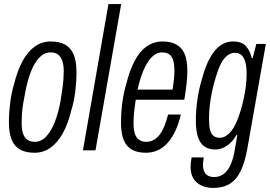

<svg xmlns="http://www.w3.org/2000/svg" viewBox="-20 -743 1334 949"><path d="M150 12Q109 12 80.5 -3Q52 -18 38 -51.5Q24 -85 24 -138Q24 -185 30 -233Q36 -281 49 -326Q66 -394 91.5 -441Q117 -488 152 -513Q187 -538 231 -538Q273 -538 301 -523Q329 -508 343.5 -475Q358 -442 358 -386Q358 -339 352 -290Q346 -241 332 -196Q316 -130 290 -83.5Q264 -37 229 -12.5Q194 12 150 12ZM152 -42Q184 -42 209 -69Q234 -96 252 -143Q270 -190 280 -249Q285 -281 288.5 -306Q292 -331 293.5 -351.5Q295 -372 295 -390Q295 -423 287.5 -443.5Q280 -464 266 -474Q252 -484 230 -484Q200 -484 176 -460Q152 -436 134.5 -393Q117 -350 106 -293Q99 -259 94.5 -231Q90 -203 88.5 -179.5Q87 -156 87 -136Q87 -103 94 -82.5Q101 -62 115.5 -52Q130 -42 152 -42Z M390 0 516 -723H579L452 0Z M701 12Q660 12 632.5 -3Q605 -18 591.5 -51Q578 -84 578 -137Q578 -184 584 -231.5Q590 -279 603 -324Q620 -393 645 -441Q670 -489 705 -513.5Q740 -538 784 -538Q824 -538 851.5 -523Q879 -508 892.5 -476.5Q906 -445 906 -393Q906 -362 902 -327.5Q898 -293 891 -250H651Q646 -219 643 -190Q640 -161 640 -135Q640 -103 646.5 -82.5Q653 -62 667.5 -52Q682 -42 703 -42Q723 -42 740 -51.5Q757 -61 770 -78.5Q783 -96 793 -121Q803 -146 811 -177H874Q864 -134 848 -99Q832 -64 811 -39.5Q790 -15 762.5 -1.5Q735 12 701 12ZM660 -300H833Q837 -325 839.5 -349Q842 -373 842 -393Q842 -425 836 -445Q830 -465 816.5 -474.5Q803 -484 781 -484Q752 -484 728.5 -459Q705 -434 688 -392.5Q671 -351 660 -300Z M1033 186Q1002 186 976.5 174.5Q951 163 936.5 140Q922 117 922 82Q922 74 923 63.5Q924 53 927 35H987Q986 45 984.5 53.5Q983 62 983 69Q983 92 990 106Q997 120 1009.5 126Q1022 132 1038 132Q1064 132 1083.5 118.5Q1103 105 1116.5 78Q1130 51 1138 11Q1142 -10 1145.5 -32Q1149 -54 1153 -75H1148Q1136 -53 1119 -37Q1102 -21 1083 -12.5Q1064 -4 1043 -4Q1012 -4 990.5 -19Q969 -34 958.5 -65.5Q948 -97 948 -146Q948 -199 956 -253Q964 -307 979 -355Q1003 -445 1041 -491.5Q1079 -538 1132 -538Q1176 -538 1196.5 -514Q1217 -490 1224 -456H1229L1247 -526H1294L1203 -11Q1191 57 1170.5 100.5Q1150 144 1116.5 165Q1083 186 1033 186ZM1065 -62Q1082 -62 1096.5 -71Q1111 -80 1124 -96.5Q1137 -113 1148 -137.5Q1159 -162 1168 -192Q1178 -225 1185 -257Q1192 -289 1195.5 -319.5Q1199 -350 1199 -378Q1199 -412 1193 -435Q1187 -458 1174.5 -470Q1162 -482 1141 -482Q1121 -482 1103.5 -468.5Q1086 -455 1072.5 -429Q1059 -403 1048 -366Q1037 -331 1029 -294.5Q1021 -258 1017 -223Q1013 -188 1013 -156Q1013 -123 1018 -102.5Q1023 -82 1035 -72Q1047 -62 1065 -62Z"/></svg>

Font: Archivo ExtraCondensed Light
Style: Italic
Weight: 300
Width: 2
Italic angle: -10°
Designer: Hector Gatti
Foundry: Omnibus-Type
Version: Version 2.001